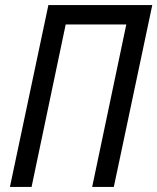

<svg xmlns="http://www.w3.org/2000/svg" viewBox="-20 -734 618 754"><path d="M19 0H104L238 -638H476L342 0H427L578 -714H170Z"/></svg>

Font: Noto Sans Display SemiCondensed
Style: Italic
Weight: 400
Width: 4
Italic angle: -12°
Designer: Monotype Design Team
Foundry: Monotype Imaging Inc.
Version: Version 1.900